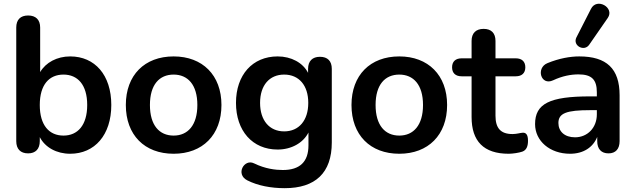

<svg xmlns="http://www.w3.org/2000/svg" viewBox="-20 -794 3322 1004"><path d="M347 10C475 10 562 -88 562 -245C562 -402 476 -499 347 -499C278 -499 219 -467 190 -417V-650C190 -691 167 -713 127 -713C87 -713 65 -691 65 -650V-56C65 -15 87 8 127 8C166 8 188 -15 188 -56V-77C216 -23 276 10 347 10ZM312 -85C237 -85 188 -139 188 -245C188 -351 237 -404 312 -404C386 -404 436 -351 436 -245C436 -139 386 -85 312 -85Z M888 10C1039 10 1138 -88 1138 -245C1138 -401 1039 -499 888 -499C736 -499 638 -401 638 -245C638 -88 736 10 888 10ZM888 -85C813 -85 764 -139 764 -245C764 -351 813 -404 888 -404C962 -404 1012 -351 1012 -245C1012 -139 962 -85 888 -85Z M1469 190C1629 190 1715 110 1715 -49V-434C1715 -475 1693 -497 1653 -497C1614 -497 1591 -475 1591 -434V-413C1564 -466 1503 -499 1432 -499C1300 -499 1214 -402 1214 -256C1214 -110 1300 -12 1432 -12C1503 -12 1565 -46 1593 -101V-34C1593 52 1548 95 1459 95C1421 95 1367 89 1308 60C1257 35 1210 117 1273 149C1328 177 1397 190 1469 190ZM1466 -107C1389 -107 1340 -164 1340 -256C1340 -348 1389 -404 1466 -404C1543 -404 1592 -348 1592 -256C1592 -164 1543 -107 1466 -107Z M2068 10C2219 10 2318 -88 2318 -245C2318 -401 2219 -499 2068 -499C1916 -499 1818 -401 1818 -245C1818 -88 1916 10 2068 10ZM2068 -85C1993 -85 1944 -139 1944 -245C1944 -351 1993 -404 2068 -404C2142 -404 2192 -351 2192 -245C2192 -139 2142 -85 2068 -85Z M2640 10C2661 10 2694 5 2711 -1C2734 -9 2741 -31 2741 -58C2741 -92 2729 -101 2713 -100C2699 -99 2682 -93 2660 -93C2597 -93 2571 -125 2571 -189V-395H2677C2709 -395 2727 -412 2727 -442C2727 -472 2709 -489 2677 -489H2571V-580C2571 -621 2549 -643 2509 -643C2469 -643 2446 -621 2446 -580V-489H2394C2362 -489 2344 -472 2344 -442C2344 -412 2362 -395 2394 -395H2446V-182C2446 -56 2509 10 2640 10Z M3158 -700C3196 -754 3100 -809 3070 -747L2994 -598C2973 -555 3035 -522 3061 -560ZM2961 10C3030 10 3081 -23 3103 -78V-56C3103 -15 3124 8 3162 8C3199 8 3220 -15 3220 -56V-296C3220 -435 3152 -499 3009 -499C2962 -499 2904 -489 2843 -464C2781 -439 2808 -344 2872 -374C2921 -397 2966 -405 3005 -405C3074 -405 3101 -378 3101 -311V-290H3066C2854 -290 2778 -252 2778 -145C2778 -57 2855 10 2961 10ZM2987 -76C2932 -76 2900 -107 2900 -151C2900 -202 2942 -218 3067 -218H3101V-196C3101 -126 3052 -76 2987 -76Z"/></svg>

Font: Nunito
Style: Bold
Weight: 700
Designer: Vernon Adams
Foundry: Vernon Adams
Version: Version 3.602